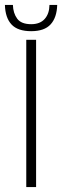

<svg xmlns="http://www.w3.org/2000/svg" viewBox="-45 -762 253 782"><path d="M62 0V-600H102V0ZM82 -635Q27.5 -635 2 -662.2Q-23.5 -689.5 -25 -742H7.5Q8.5 -708.5 25 -686Q41.5 -663.5 82 -663.5Q118 -663.5 137 -684.8Q156 -706 156.5 -742H188Q186.5 -690.5 161.2 -662.8Q136 -635 82 -635Z"/></svg>

Font: Big Shoulders Stencil Text Thin
Style: Regular
Weight: 100
Designer: Patric King
Foundry: XO Type Co
Version: Version 2.001